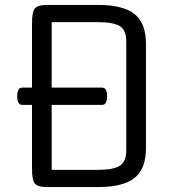

<svg xmlns="http://www.w3.org/2000/svg" viewBox="-20 -760 723 780"><path d="M110 -75V-334H70Q50 -334 50 -369Q50 -404 70 -404H110V-665Q110 -711 121.5 -725.5Q133 -740 170 -740H378Q481 -740 527 -702.5Q573 -665 573 -582V-158Q573 -75 527 -37.5Q481 0 378 0H170Q133 0 121.5 -14.5Q110 -29 110 -75ZM190 -70H378Q443 -70 468 -87.5Q493 -105 493 -148V-592Q493 -636 468 -653Q443 -670 378 -670H190V-404H395Q415 -404 415 -369Q415 -334 395 -334H190Z"/></svg>

Font: Offside
Style: Regular
Weight: 400
Designer: Eduardo Rodriguez Tunni
Foundry: Eduardo Rodriguez Tunni
Version: Version 1.002; ttfautohint (v1.8.4.7-5d5b);gftools[0.9.23]